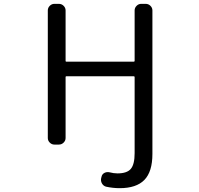

<svg xmlns="http://www.w3.org/2000/svg" viewBox="-20 -775 1040 1002"><path d="M287.1 -754.9Q301.8 -754.9 312 -744.6Q322.3 -734.4 322.3 -720.7V-457Q322.3 -453.1 326.2 -453.1H677.7Q682.6 -453.1 682.6 -457V-720.7Q682.6 -734.4 692.9 -744.6Q703.1 -754.9 716.8 -754.9H740.2Q754.9 -754.9 765.1 -744.6Q775.4 -734.4 775.4 -720.7V28.3Q775.4 121.1 733.4 164.1Q691.4 207 604.5 207Q569.3 207 533.2 199.2Q519.5 195.3 512.2 182.6Q504.9 169.9 507.8 155.3L509.8 147.5Q512.7 133.8 524.9 127.4Q537.1 121.1 550.8 124Q573.2 129.9 592.8 129.9Q642.6 129.9 662.6 106.4Q682.6 83 682.6 24.4V-373Q682.6 -377 677.7 -377H326.2Q322.3 -377 322.3 -373V-54.7Q322.3 -41 312 -30.8Q301.8 -20.5 287.1 -20.5H263.7Q250 -20.5 239.7 -30.8Q229.5 -41 229.5 -54.7V-720.7Q229.5 -734.4 239.7 -744.6Q250 -754.9 263.7 -754.9Z"/></svg>

Font: Rounded-L Mgen+ 2m regular
Style: Regular
Weight: 400
Designer: [Source Han Sans]
Ryoko NISHIZUKA  (kana & ideographs); Paul D. Hunt (Latin, Greek & Cyrillic); Wenlong ZHANG  (bopomofo
Version: Version 1.059.20150602